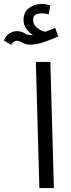

<svg xmlns="http://www.w3.org/2000/svg" viewBox="-118 -960 361 980"><path d="M-33 -752Q-20 -752 -3.5 -742Q13 -732 37 -732Q72 -732 118.5 -749.5Q165 -767 179 -774L164 -818Q153 -813 140.5 -808Q128 -803 113 -798Q96 -800 73.5 -816.5Q51 -833 51 -860Q51 -892 95 -892Q111 -892 131 -887L138 -932Q116 -940 95 -940Q58 -940 30 -919Q2 -898 2 -857Q2 -833 16.5 -813Q31 -793 50 -781Q46 -781 38 -781Q22 -781 6 -791Q-10 -801 -33 -801Q-50 -801 -69 -790Q-88 -779 -98 -753L-61 -731Q-48 -752 -33 -752ZM157 0 139 -644H65L83 0Z"/></svg>

Font: Noto Sans Arabic Condensed
Style: Regular
Weight: 400
Width: 3
Designer: Nadine Chahine
Foundry: Monotype Imaging Inc.
Version: 1.001